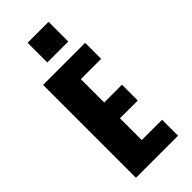

<svg xmlns="http://www.w3.org/2000/svg" viewBox="-287 -970 1023 1023"><g transform="rotate(-45 225.0 -458.5)"><path d="M67 0V-700H384V-579.5H231V-403.5H365V-284.5H231V-120.5H384V0ZM167.5 -917H325.5V-768.5H167.5Z"/></g></svg>

Font: Trispace Condensed
Style: Bold
Weight: 700
Width: 3
Designer: Tyler Finck
Foundry: Etcetera Type Company
Version: Version 1.210; ttfautohint (v1.8.3)